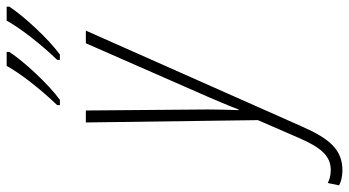

<svg xmlns="http://www.w3.org/2000/svg" viewBox="-367 -550 1049 577"><g transform="rotate(-90 157.5 -261.5)"><path d="M266 -614V-606H282C329 -640 398 -715 426 -758V-766H384C362 -726 315 -665 266 -614ZM130 -614V-606H146C194 -641 262 -715 290 -758V-766H248C226 -726 179 -665 130 -614ZM-66 243C-4 243 29 205 66 121L354 -528H316L155 -161C145 -137 129 -101 117 -69H115C116 -100 117 -135 117 -161L114 -528H78L85 -11L32 111C2 181 -24 208 -65 208C-82 208 -94 204 -104 199L-111 233C-102 238 -87 243 -66 243Z"/></g></svg>

Font: Noto Sans ExtraCondensed ExtraLight
Style: Italic
Weight: 200
Width: 2
Italic angle: -12°
Designer: Monotype Design Team
Foundry: Monotype Imaging Inc.
Version: Version 2.013